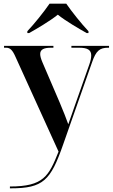

<svg xmlns="http://www.w3.org/2000/svg" viewBox="-20 -786 614 1046"><path d="M129 -616V-606H139C180 -629 253 -672 295 -706C337 -672 411 -629 452 -606H462V-616C424 -656 372 -721 341 -766H250C219 -721 167 -656 129 -616ZM34 230V240H39C216 240 256 196 323 4L482 -448C503 -509 523 -526 569 -526H574V-536H369V-526H411C457 -526 477 -514 477 -484C477 -472 474 -455 467 -436L386 -206C378 -181 365 -147 352 -109C340 -141 327 -177 305 -228L211 -447C203 -466 199 -480 199 -492C199 -517 220 -526 258 -526H271V-536H2V-526H13C35 -526 48 -514 65 -475L299 40C246 173 218 230 34 230Z"/></svg>

Font: Noto Serif Display SemiBold
Style: Regular
Weight: 600
Designer: Monotype Design Team
Foundry: Monotype Imaging Inc.
Version: Version 2.009